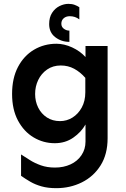

<svg xmlns="http://www.w3.org/2000/svg" viewBox="-20 -732 658 1001"><path d="M273.4 249Q229.5 249 196.8 239.7Q164.1 230.5 138.7 215.8Q113.3 201.2 89.8 184.6V73.2Q111.3 86.9 135.7 102.5Q160.2 118.2 192.9 129.9Q225.6 141.6 266.6 141.6Q311.5 141.6 347.7 125Q383.8 108.4 404.8 77.1Q425.8 45.9 425.8 5.9V-83Q403.3 -43 361.8 -14.2Q320.3 14.6 265.6 14.6Q206.1 14.6 155.3 -15.6Q104.5 -45.9 73.7 -103.5Q43 -161.1 43 -242.2Q43 -324.2 73.7 -382.8Q104.5 -441.4 157.2 -472.7Q210 -503.9 274.4 -503.9Q314.5 -503.9 356 -484.9Q397.5 -465.8 425.8 -434.6V-492.2H541V-11.7Q541 72.3 504.4 130.4Q467.8 188.5 406.7 218.8Q345.7 249 273.4 249ZM293 -100.6Q328.1 -100.6 357.9 -119.1Q387.7 -137.7 406.2 -171.4Q424.8 -205.1 424.8 -251V-326.2Q398.4 -356.4 366.7 -373.5Q335 -390.6 296.9 -390.6Q255.9 -390.6 225.6 -369.6Q195.3 -348.6 179.2 -314.9Q163.1 -281.2 163.1 -242.2Q163.1 -203.1 179.2 -170.9Q195.3 -138.7 224.6 -119.6Q253.9 -100.6 293 -100.6ZM336.9 -711.9Q355.5 -711.9 369.6 -706.5Q383.8 -701.2 393.6 -694.3V-630.9Q372.1 -647.5 343.8 -647.5Q324.2 -647.5 312 -636.7Q299.8 -626 299.8 -608.4Q299.8 -591.8 313 -582Q326.2 -572.3 341.8 -572.3V-513.7Q299.8 -513.7 268.1 -538.1Q236.3 -562.5 236.3 -606.4Q236.3 -641.6 251.5 -665Q266.6 -688.5 290 -700.2Q313.5 -711.9 336.9 -711.9Z"/></svg>

Font: Sen SemiBold
Style: Regular
Weight: 600
Designer: Kosal Sen, Philatype
Foundry: Philatype
Version: Version 2.000;gftools[0.9.31]